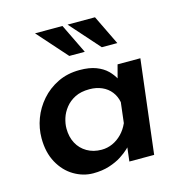

<svg xmlns="http://www.w3.org/2000/svg" viewBox="-99 -738 799 838"><g transform="rotate(-15 300.5 -319.0)"><path d="M221 9Q176 9 134.5 -15.5Q93 -40 67.5 -86.5Q42 -133 42 -197Q42 -242 58 -285Q74 -328 105 -363.5Q136 -399 180 -420.5Q224 -442 279 -442Q323 -442 353 -430.5Q383 -419 402 -400.5Q421 -382 433 -359L424 -340L446 -423H549L498 0H386L398 -101L405 -74Q401 -69 387 -55.5Q373 -42 350 -27Q327 -12 294.5 -1.5Q262 9 221 9ZM283 -81Q309 -81 332.5 -91.5Q356 -102 375 -121.5Q394 -141 406 -168L417 -260Q412 -287 396 -307.5Q380 -328 355 -339Q330 -350 299 -350Q260 -350 233.5 -336.5Q207 -323 190 -301.5Q173 -280 165.5 -256Q158 -232 158 -210Q158 -172 173.5 -143Q189 -114 217.5 -97.5Q246 -81 283 -81ZM257 -647 322 -513H252L133 -647ZM404 -647 469 -513H399L280 -647Z"/></g></svg>

Font: Josefin Sans Thin SemiBold
Style: Italic
Weight: 600
Italic angle: -7°
Version: Version 2.000